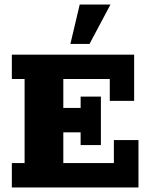

<svg xmlns="http://www.w3.org/2000/svg" viewBox="-20 -823 652 843"><path d="M32 0V-107H88V-476H32V-583H569V-380H462V-476H258V-349H334V-399H423V-186H334V-242H258V-107H480V-208H588V0ZM289 -630 330 -803H465L373 -630Z"/></svg>

Font: Rokkitt ExtraBold
Style: Regular
Weight: 800
Version: Version 3.103